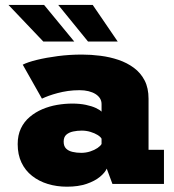

<svg xmlns="http://www.w3.org/2000/svg" viewBox="-20 -728 690 760"><path d="M245 11Q204.5 11 169.2 0.2Q134 -10.5 107 -31.8Q80 -53 65 -84.5Q50 -116 50 -157.5Q50 -193 62.8 -219.8Q75.5 -246.5 97.8 -265.2Q120 -284 147.8 -295.8Q175.5 -307.5 206 -312.8Q236.5 -318 266 -318Q296 -318 319.8 -313Q343.5 -308 359.5 -300.5Q375.5 -293 382 -286V-316Q382 -328.5 375.8 -338.5Q369.5 -348.5 358 -355.8Q346.5 -363 330.5 -367Q314.5 -371 295 -371Q270.5 -371 248.5 -367.8Q226.5 -364.5 207.8 -359.5Q189 -354.5 173.2 -348.8Q157.5 -343 146 -337.5L70 -472Q89.5 -482 126.2 -491Q163 -500 209.2 -506Q255.5 -512 304 -512Q340.5 -512 377.8 -507.2Q415 -502.5 449 -491Q483 -479.5 510 -459.5Q537 -439.5 552.5 -409.5Q568 -379.5 568 -337V-135H629V0H425L402.5 -60.5Q395.5 -44.5 375.5 -28Q355.5 -11.5 322.8 -0.2Q290 11 245 11ZM301.5 -123Q320 -123 337 -128.5Q354 -134 366 -142.2Q378 -150.5 382 -158V-179Q378 -186.5 366.2 -193.8Q354.5 -201 338 -206Q321.5 -211 303.5 -211Q286 -211 269.5 -207.5Q253 -204 242.5 -194.8Q232 -185.5 232 -167.5Q232 -149.5 241.5 -140Q251 -130.5 267 -126.8Q283 -123 301.5 -123ZM328.5 -563.5 210.5 -708.5H347L446 -563.5ZM151.5 -563.5 13.5 -708.5H154.5L274 -563.5Z"/></svg>

Font: Trispace Thin ExtraBold
Style: Regular
Weight: 800
Version: Version 1.210